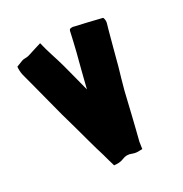

<svg xmlns="http://www.w3.org/2000/svg" viewBox="-201 -983 1142 1198"><g transform="rotate(-30 370.5 -384.0)"><path d="M670 -772Q674 -772 678 -769Q686 -747 679.5 -727Q673 -707 668 -687Q652 -629 637 -572Q622 -515 607 -459Q596 -422 585.5 -385Q575 -348 565 -311Q555 -270 545 -227.5Q535 -185 525 -144Q515 -104 505.5 -64.5Q496 -25 486 13Q484 25 482.5 37Q481 49 479 61Q460 62 443 61.5Q426 61 409 54Q376 40 344 54Q328 61 311 62Q294 63 276 61Q269 38 262.5 15Q256 -8 250 -31Q241 -58 233.5 -85.5Q226 -113 218 -141Q202 -201 185.5 -260Q169 -319 152 -379Q135 -445 117.5 -511.5Q100 -578 83 -644Q76 -674 67.5 -702.5Q59 -731 60 -762Q60 -765 60.5 -768.5Q61 -772 61 -774Q84 -782 102 -790Q113 -795 125.5 -795Q138 -795 150 -797Q170 -802 189.5 -809Q209 -816 228 -821Q235 -823 241.5 -825Q248 -827 257 -830Q269 -779 284.5 -731.5Q300 -684 314 -634Q327 -586 339.5 -536.5Q352 -487 366 -434Q374 -468 381.5 -497Q389 -526 396 -554Q403 -583 410.5 -610.5Q418 -638 425 -666Q433 -700 441.5 -734.5Q450 -769 457 -803Q460 -816 473 -816Q478 -816 483 -816Q488 -816 492 -814Q537 -804 581.5 -793.5Q626 -783 670 -772Z"/></g></svg>

Font: Palette Mosaic
Style: Regular
Weight: 400
Designer: Shibuyafont
Version: Version 1.001